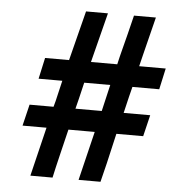

<svg xmlns="http://www.w3.org/2000/svg" viewBox="-49 -697 679 742"><g transform="rotate(5 290.5 -325.5)"><path d="M291 -458H393Q399 -485 408.5 -521.5Q418 -558 423 -578L441 -651H526Q526 -651 490 -507L478 -458H581L563 -376H459Q452 -350 434 -273H537Q522 -211 517 -190H413L386 -73L368 0H283L329 -190H227Q211 -122 205 -99Q189 -33 182 0H96L142 -190H49Q64 -252 69 -273H162Q168 -293 175 -325L187 -376H95L113 -458H206L255 -651H340ZM247 -273H349L373 -376H272Q254 -299 247 -273Z"/></g></svg>

Font: Josefin Sans
Style: Italic
Weight: 400
Italic angle: -7°
Designer: Santiago Orozco
Foundry: Typemade
Version: Version 2.000